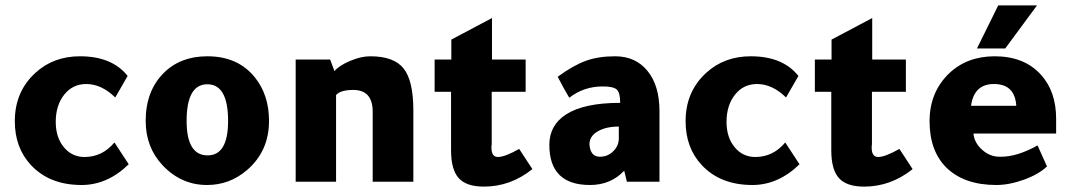

<svg xmlns="http://www.w3.org/2000/svg" viewBox="-20 -675 3977 713"><path d="M454 -393 408 -313Q357 -363 300 -363Q250 -363 218.5 -323.5Q187 -284 187 -222Q187 -165 217 -128.5Q247 -92 294 -92Q360 -92 405 -146L458 -65Q379 12 283 12Q164 12 95 -62Q35 -126 35 -225Q35 -335 112 -405Q179 -466 277 -466Q396 -466 454 -393Z M750 -466Q864 -466 927 -387Q979 -322 979 -226Q979 -114 898 -44Q833 12 749 12Q653 12 584 -61Q521 -128 521 -226Q521 -337 588 -404Q650 -466 750 -466ZM673 -226Q673 -98 751 -98Q827 -98 827 -226Q827 -362 750 -362Q673 -362 673 -226Z M1222 -411Q1240 -432 1280.5 -449Q1321 -466 1355 -466Q1443 -466 1479 -420.5Q1515 -375 1515 -265V0H1364V-260Q1364 -341 1292 -341Q1244 -341 1228 -322V0H1078V-454H1206Z M1908 -122 1957 -47Q1876 18 1777 18Q1712 18 1683.5 -13.5Q1655 -45 1655 -117V-334H1594V-454H1656V-528Q1716 -560 1807 -608V-454H1932V-334H1806V-139Q1806 -137 1805 -132Q1805 -129 1805 -127Q1805 -92 1829 -92Q1855 -92 1908 -122Z M2429 0H2308L2298 -41Q2248 12 2171 12Q2020 12 2020 -137Q2020 -210 2082 -250Q2149 -293 2282 -293H2283V-294Q2283 -331 2270.5 -342.5Q2258 -354 2218 -354Q2148 -354 2094 -312Q2073 -347 2051 -390Q2110 -433 2156.5 -449.5Q2203 -466 2264 -466Q2341 -466 2385 -411Q2429 -357 2429 -262ZM2278 -205Q2230 -205 2199.5 -187Q2169 -169 2169 -140V-139Q2172 -94 2206 -93H2208Q2236 -93 2256.5 -112.5Q2277 -132 2278 -159Z M2945 -393 2899 -313Q2848 -363 2791 -363Q2741 -363 2709.5 -323.5Q2678 -284 2678 -222Q2678 -165 2708 -128.5Q2738 -92 2785 -92Q2851 -92 2896 -146L2949 -65Q2870 12 2774 12Q2655 12 2586 -62Q2526 -126 2526 -225Q2526 -335 2603 -405Q2670 -466 2768 -466Q2887 -466 2945 -393Z M3320 -122 3369 -47Q3288 18 3189 18Q3124 18 3095.5 -13.5Q3067 -45 3067 -117V-334H3006V-454H3068V-528Q3128 -560 3219 -608V-454H3344V-334H3218V-139Q3218 -137 3217 -132Q3217 -129 3217 -127Q3217 -92 3241 -92Q3267 -92 3320 -122Z M3831 -655 3713 -495H3608L3687 -655ZM3902 -179H3595Q3598 -145 3627 -119Q3656 -93 3691 -93H3698Q3758 -93 3833 -135L3868 -57Q3838 -28 3783 -8Q3728 12 3680 12Q3561 12 3495 -52Q3432 -114 3432 -225Q3432 -332 3504 -402Q3571 -466 3674 -466Q3784 -466 3846 -397Q3902 -335 3902 -234ZM3586 -282H3754Q3749 -363 3671 -363Q3597 -363 3586 -282Z"/></svg>

Font: Tajawal Black
Style: Regular
Weight: 900
Designer: Boutros Fonts
Foundry: Created by Boutros International 2017
Version: Version 1.700